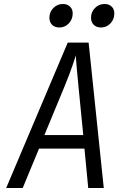

<svg xmlns="http://www.w3.org/2000/svg" viewBox="-20 -944 640 964"><path d="M94 0H11L320 -730H425L501 0H423L404 -198H176ZM203 -266H398L374 -510Q361 -642 361 -666Q359 -660 345 -618Q331 -576 304 -510ZM228 -855Q228 -884 248 -904Q268 -924 296 -924Q318 -924 331.5 -911Q345 -898 345 -877Q345 -847 325.5 -826.5Q306 -806 278 -806Q255 -806 241.5 -819.5Q228 -833 228 -855ZM437 -855Q437 -884 457 -904Q477 -924 505 -924Q527 -924 540.5 -911Q554 -898 554 -877Q554 -847 534.5 -826.5Q515 -806 487 -806Q464 -806 450.5 -819.5Q437 -833 437 -855Z"/></svg>

Font: JetBrains Mono Semi Light
Style: Italic
Weight: 350
Italic angle: -9°
Monospace: yes
Designer: Philipp Nurullin, Konstantin Bulenkov
Foundry: JetBrains
Version: 2.002